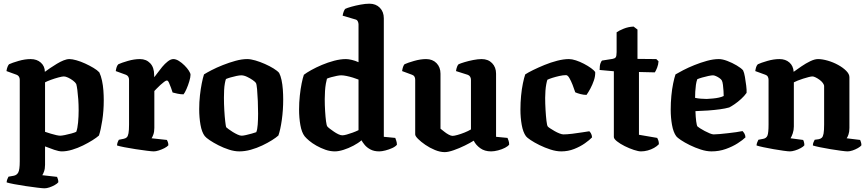

<svg xmlns="http://www.w3.org/2000/svg" viewBox="-20 -820 4701 1040"><path d="M221 200Q211 200 182.5 196.5Q154 193 120 188Q86 183 57 177.5Q28 172 16 168Q16 160 19.5 151Q23 142 26 137L54 132Q71 129 79 114Q87 99 87 54V-388Q87 -398 82.5 -405Q78 -412 70 -415L15 -435Q17 -449 21 -458.5Q25 -468 29 -472Q46 -480 80.5 -490Q115 -500 146 -500Q180 -500 201.5 -480.5Q223 -461 223 -431Q235 -440 252 -451.5Q269 -463 288 -474.5Q307 -486 324.5 -493Q342 -500 356 -500Q371 -500 394 -493.5Q417 -487 441 -476Q465 -465 486 -452.5Q507 -440 518 -428Q527 -409 532.5 -383.5Q538 -358 540 -330.5Q542 -303 542 -277Q542 -220 534 -168Q526 -116 516 -86Q504 -75 481 -60.5Q458 -46 429.5 -32Q401 -18 371 -9Q341 0 315 0Q299 0 274 -8.5Q249 -17 224 -27V73Q224 94 218.5 109Q213 124 209 129L289 138Q291 142 293.5 150Q296 158 296 167Q291 174 277 182Q263 190 248 195Q233 200 221 200ZM306 -85Q314 -85 331.5 -88.5Q349 -92 367 -97Q385 -102 393 -106Q400 -124 403 -157Q406 -190 406 -222Q406 -253 404 -281.5Q402 -310 399 -332.5Q396 -355 393 -365Q388 -374 375.5 -383.5Q363 -393 349 -399.5Q335 -406 326 -406Q317 -406 296.5 -400.5Q276 -395 255.5 -387.5Q235 -380 224 -374V-106Q239 -101 255 -96Q271 -91 285 -88Q299 -85 306 -85Z M813 0Q803 0 775.5 -3.5Q748 -7 715 -12Q682 -17 654 -22.5Q626 -28 614 -32Q614 -40 617 -48.5Q620 -57 624 -63L649 -68Q660 -70 666.5 -76Q673 -82 676 -98Q679 -114 679 -146V-388Q679 -398 674.5 -405Q670 -412 662 -415L607 -435Q609 -448 612 -457Q615 -466 621 -472Q638 -480 672.5 -490Q707 -500 738 -500Q772 -500 793.5 -477.5Q815 -455 815 -414V-402Q821 -408 832.5 -424Q844 -440 858.5 -457.5Q873 -475 889 -487.5Q905 -500 919 -500Q933 -500 949 -490Q965 -480 979.5 -465.5Q994 -451 1003 -437Q1012 -423 1012 -415Q1012 -402 1005.5 -380Q999 -358 990 -337.5Q981 -317 974 -309Q959 -309 942 -312.5Q925 -316 915 -319Q912 -329 906.5 -344Q901 -359 895.5 -371.5Q890 -384 884 -384Q879 -384 869.5 -377Q860 -370 849 -360Q838 -350 829 -340.5Q820 -331 816 -327V-127Q816 -106 810.5 -91Q805 -76 801 -71L884 -62Q886 -59 889 -51Q892 -43 892 -33Q885 -25 870.5 -17.5Q856 -10 840 -5Q824 0 813 0Z M1276 0Q1250 0 1220.5 -9.5Q1191 -19 1163.5 -33Q1136 -47 1116 -60.5Q1096 -74 1089 -83Q1073 -104 1066 -144Q1059 -184 1059 -229Q1059 -267 1063 -303Q1067 -339 1073 -369Q1079 -399 1085 -417Q1099 -426 1126 -440Q1153 -454 1187 -467.5Q1221 -481 1255.5 -490.5Q1290 -500 1319 -500Q1338 -500 1363.5 -492.5Q1389 -485 1415 -473.5Q1441 -462 1462 -449Q1483 -436 1492 -425Q1500 -410 1505 -386.5Q1510 -363 1512 -335.5Q1514 -308 1514 -281Q1514 -224 1506.5 -170.5Q1499 -117 1488 -86Q1476 -75 1453 -60.5Q1430 -46 1400.5 -32Q1371 -18 1339 -9Q1307 0 1276 0ZM1289 -85Q1297 -85 1312.5 -88.5Q1328 -92 1344 -96.5Q1360 -101 1368 -104Q1374 -117 1376 -145.5Q1378 -174 1378 -205Q1378 -237 1376.5 -273Q1375 -309 1372.5 -337Q1370 -365 1366 -371Q1362 -377 1348.5 -386.5Q1335 -396 1318 -404Q1301 -412 1287 -412Q1277 -412 1260.5 -408.5Q1244 -405 1228.5 -400.5Q1213 -396 1204 -392Q1201 -385 1198 -368.5Q1195 -352 1194 -332Q1193 -312 1193 -291Q1193 -257 1195 -222.5Q1197 -188 1200 -162.5Q1203 -137 1205 -131Q1208 -128 1218 -120.5Q1228 -113 1241 -105Q1254 -97 1267 -91Q1280 -85 1289 -85Z M1794 0Q1768 0 1742.5 -9Q1717 -18 1694 -31Q1671 -44 1654.5 -58Q1638 -72 1630 -82Q1614 -103 1607 -142.5Q1600 -182 1600 -227Q1600 -265 1604 -302Q1608 -339 1614 -368.5Q1620 -398 1626 -415Q1640 -426 1666 -440.5Q1692 -455 1724 -468.5Q1756 -482 1790 -491Q1824 -500 1854 -500Q1867 -500 1886 -495.5Q1905 -491 1922 -483V-688Q1922 -696 1918 -704.5Q1914 -713 1904 -715L1836 -735Q1838 -748 1842 -758Q1846 -768 1850 -772Q1860 -777 1883 -783.5Q1906 -790 1933 -795Q1960 -800 1981 -800Q2016 -800 2037.5 -778Q2059 -756 2059 -721V-79L2121 -73Q2123 -68 2126.5 -57.5Q2130 -47 2130 -36Q2122 -26 2104.5 -18Q2087 -10 2067.5 -5Q2048 0 2034 0Q2006 0 1986.5 -10.5Q1967 -21 1955.5 -35Q1944 -49 1938 -60Q1921 -45 1894.5 -31Q1868 -17 1841 -8.5Q1814 0 1794 0ZM1834 -87Q1843 -87 1857.5 -91Q1872 -95 1890 -101.5Q1908 -108 1922 -115V-389Q1910 -394 1892 -399.5Q1874 -405 1857 -408.5Q1840 -412 1828 -412Q1819 -412 1804 -409Q1789 -406 1774.5 -402Q1760 -398 1751 -394Q1748 -384 1745 -366.5Q1742 -349 1740.5 -327.5Q1739 -306 1739 -283Q1739 -251 1741 -218.5Q1743 -186 1746 -163Q1749 -140 1753 -135Q1757 -130 1767 -122.5Q1777 -115 1788.5 -107Q1800 -99 1812.5 -93Q1825 -87 1834 -87Z M2389 4Q2364 4 2336 -7.5Q2308 -19 2284 -35.5Q2260 -52 2244.5 -67.5Q2229 -83 2229 -92V-388Q2229 -398 2225 -405Q2221 -412 2212 -415L2158 -435Q2160 -448 2163 -457Q2166 -466 2171 -472Q2188 -480 2223 -490Q2258 -500 2288 -500Q2323 -500 2344.5 -478Q2366 -456 2366 -421V-123Q2374 -117 2385.5 -107.5Q2397 -98 2410 -91Q2423 -84 2431 -84Q2440 -84 2458 -89Q2476 -94 2496 -102Q2516 -110 2531 -119V-388Q2531 -397 2526.5 -404.5Q2522 -412 2513 -415L2450 -435Q2452 -449 2456 -459Q2460 -469 2464 -472Q2475 -477 2496.5 -483.5Q2518 -490 2543.5 -495Q2569 -500 2589 -500Q2624 -500 2645.5 -478Q2667 -456 2667 -421V-79L2729 -73Q2731 -68 2734.5 -58.5Q2738 -49 2738 -37Q2732 -28 2715.5 -19.5Q2699 -11 2678 -5.5Q2657 0 2640 0Q2605 0 2581 -17.5Q2557 -35 2546 -58Q2527 -46 2497.5 -31.5Q2468 -17 2438 -6.5Q2408 4 2389 4Z M3020 0Q2993 0 2962 -10Q2931 -20 2902.5 -34Q2874 -48 2854 -61.5Q2834 -75 2829 -82Q2813 -104 2806 -143.5Q2799 -183 2799 -226Q2799 -264 2802.5 -301Q2806 -338 2812.5 -369Q2819 -400 2825 -417Q2840 -427 2867.5 -440.5Q2895 -454 2929 -468Q2963 -482 2998 -491Q3033 -500 3062 -500Q3078 -500 3099.5 -493Q3121 -486 3143 -474.5Q3165 -463 3181.5 -451Q3198 -439 3204 -430Q3205 -408 3197 -384.5Q3189 -361 3178 -340.5Q3167 -320 3157 -306Q3141 -306 3124 -310.5Q3107 -315 3096 -320Q3090 -339 3081.5 -360.5Q3073 -382 3064 -397.5Q3055 -413 3046 -413Q3030 -413 3010 -408.5Q2990 -404 2972.5 -398.5Q2955 -393 2945 -388Q2942 -380 2939 -364Q2936 -348 2934.5 -328.5Q2933 -309 2933 -290Q2933 -259 2935 -225Q2937 -191 2940 -165.5Q2943 -140 2947 -135Q2949 -132 2959.5 -125Q2970 -118 2984 -110Q2998 -102 3011 -97Q3024 -92 3032 -92Q3050 -92 3080 -95.5Q3110 -99 3136.5 -103.5Q3163 -108 3172 -109Q3176 -106 3181 -97.5Q3186 -89 3187 -76Q3174 -62 3148.5 -44Q3123 -26 3090 -13Q3057 0 3020 0Z M3452 0Q3438 0 3413.5 -8Q3389 -16 3364 -28.5Q3339 -41 3322 -54.5Q3305 -68 3305 -78V-434L3228 -441Q3228 -465 3232.5 -477Q3237 -489 3241 -492L3298 -501Q3310 -503 3315 -509.5Q3320 -516 3320 -538V-645Q3332 -654 3358 -664.5Q3384 -675 3412 -676L3433 -660V-501L3535 -500L3547 -488Q3546 -470 3539.5 -453.5Q3533 -437 3527 -428L3441 -430V-90L3540 -73Q3542 -69 3545.5 -60.5Q3549 -52 3549 -39Q3539 -28 3523 -19Q3507 -10 3488.5 -5Q3470 0 3452 0Z M3834 0Q3807 0 3776 -10Q3745 -20 3716.5 -34Q3688 -48 3668 -61.5Q3648 -75 3643 -82Q3627 -104 3620 -143.5Q3613 -183 3613 -226Q3613 -264 3616.5 -301Q3620 -338 3626.5 -369Q3633 -400 3639 -417Q3654 -426 3681 -440Q3708 -454 3741.5 -467.5Q3775 -481 3809.5 -490.5Q3844 -500 3874 -500Q3893 -500 3919.5 -490Q3946 -480 3970.5 -465.5Q3995 -451 4005 -439Q4011 -427 4015 -403.5Q4019 -380 4022 -356Q4025 -332 4024 -317Q4012 -300 3994.5 -284Q3977 -268 3959.5 -256Q3942 -244 3930 -238Q3909 -232 3879.5 -228Q3850 -224 3816 -221.5Q3782 -219 3747 -218Q3748 -186 3751 -163Q3754 -140 3758 -135Q3761 -132 3772 -125Q3783 -118 3797 -110.5Q3811 -103 3824.5 -97.5Q3838 -92 3846 -92Q3859 -92 3879.5 -94Q3900 -96 3923 -98.5Q3946 -101 3967 -104Q3988 -107 4002 -110Q4007 -105 4012 -97Q4017 -89 4018 -76Q4004 -62 3976 -44Q3948 -26 3911.5 -13Q3875 0 3834 0ZM3808 -284Q3825 -285 3842 -286.5Q3859 -288 3874.5 -291.5Q3890 -295 3900 -300Q3900 -311 3899 -327.5Q3898 -344 3896 -360Q3894 -376 3890 -384Q3886 -391 3876.5 -397.5Q3867 -404 3857.5 -408Q3848 -412 3842 -412Q3834 -412 3817 -408.5Q3800 -405 3783 -400Q3766 -395 3757 -391Q3752 -378 3749.5 -360Q3747 -342 3746 -323.5Q3745 -305 3745 -290Q3758 -287 3775.5 -285.5Q3793 -284 3808 -284Z M4259 0Q4249 0 4224 -3.5Q4199 -7 4170 -12Q4141 -17 4115.5 -22.5Q4090 -28 4078 -32Q4078 -40 4081.5 -48.5Q4085 -57 4088 -63L4114 -68Q4131 -71 4137 -85.5Q4143 -100 4143 -146V-388Q4143 -397 4139 -404.5Q4135 -412 4126 -415L4071 -435Q4073 -448 4076 -457Q4079 -466 4085 -472Q4102 -480 4136.5 -490Q4171 -500 4202 -500Q4235 -500 4256 -481.5Q4277 -463 4279 -431Q4297 -444 4321 -460.5Q4345 -477 4369 -488.5Q4393 -500 4411 -500Q4434 -500 4463.5 -491.5Q4493 -483 4519.5 -468.5Q4546 -454 4563.5 -436.5Q4581 -419 4581 -402V-127Q4581 -106 4576 -91.5Q4571 -77 4566 -71L4639 -62Q4641 -58 4643.5 -50Q4646 -42 4646 -33Q4641 -26 4627 -18Q4613 -10 4598 -5Q4583 0 4571 0Q4561 0 4535 -3.5Q4509 -7 4478.5 -12Q4448 -17 4421.5 -22.5Q4395 -28 4383 -32Q4383 -41 4386.5 -49.5Q4390 -58 4393 -63L4415 -66Q4425 -68 4431.5 -74Q4438 -80 4441 -96.5Q4444 -113 4444 -146V-353Q4444 -361 4437 -370.5Q4430 -380 4419 -388Q4408 -396 4397.5 -401Q4387 -406 4381 -406Q4374 -406 4360 -402.5Q4346 -399 4330.5 -394Q4315 -389 4301 -383.5Q4287 -378 4280 -374V-135Q4280 -115 4274 -97.5Q4268 -80 4262 -71L4330 -62Q4332 -60 4334.5 -51.5Q4337 -43 4337 -33Q4332 -26 4317.5 -18Q4303 -10 4286.5 -5Q4270 0 4259 0Z"/></svg>

Font: Texturina 12pt
Style: Bold
Weight: 700
Designer: Guillermo Torres Carreño
Foundry: Omnibus-Type
Version: Version 1.002